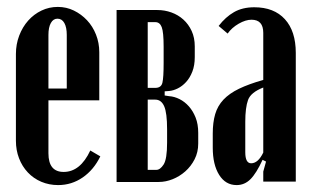

<svg xmlns="http://www.w3.org/2000/svg" viewBox="-20 -525 896 555"><path d="M26 -369Q26 -397 35.5 -422Q45 -447 61.5 -465.5Q78 -484 100 -494.5Q122 -505 147 -505Q172 -505 193.5 -494.5Q215 -484 231.5 -466.5Q248 -449 257.5 -425Q267 -401 267 -374V-235H120V-82Q120 -28 164 -28Q212 -28 241 -90L270 -73Q251 -34 219 -12Q187 10 148 10Q122 10 99.5 0.5Q77 -9 60.5 -26.5Q44 -44 35 -67.5Q26 -91 26 -118ZM173 -269V-424Q173 -446 166 -458.5Q159 -471 146 -471Q134 -471 127 -458.5Q120 -446 120 -424V-269Z M543 -360Q543 -336 536 -318Q529 -300 518 -288Q507 -276 494 -269.5Q481 -263 469 -262L456 -261V-249L469 -247Q484 -246 499 -238.5Q514 -231 526 -217.5Q538 -204 545.5 -185Q553 -166 553 -141V-110Q553 -85 542.5 -64.5Q532 -44 515.5 -29.5Q499 -15 479 -7Q459 1 439 1H317V-496H435Q456 -496 475.5 -489Q495 -482 510 -468.5Q525 -455 534 -435.5Q543 -416 543 -391ZM429 -271Q446 -271 449.5 -286Q453 -301 453 -343V-390Q453 -432 447.5 -446.5Q442 -461 429 -461H407V-271ZM463 -151Q463 -199 454.5 -218Q446 -237 429 -237H407V-34H432Q443 -34 453 -49.5Q463 -65 463 -113Z M595 -139Q595 -171 602 -195Q609 -219 626 -237Q643 -255 671 -268.5Q699 -282 741 -294V-430Q741 -468 707 -468Q690 -468 670 -456.5Q650 -445 638 -428L612 -450Q632 -476 656.5 -490Q681 -504 715 -504Q772 -504 803.5 -469.5Q835 -435 835 -372V0H741V-29L749 -58L739 -63Q721 -24 704 -7Q687 10 664 10Q632 10 613.5 -19.5Q595 -49 595 -98ZM706 -53Q726 -53 741 -84V-272Q705 -258 697 -236Q689 -214 689 -173V-85Q689 -53 706 -53Z"/></svg>

Font: Moniqa ExtBd Cond Paragraph
Style: Regular
Weight: 800
Width: 3
Designer: Rajesh Rajput
Foundry: Rajesh Rajput
Version: Version 1.000